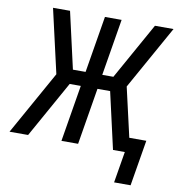

<svg xmlns="http://www.w3.org/2000/svg" viewBox="-99 -822 1008 1089"><g transform="rotate(10 404.5 -277.5)"><path d="M631 180 661 0H593L519 -326H446L392 0H296L350 -326H286L104 0H-3L202 -367L118 -735H216L290 -409H363L417 -735H513L459 -409H523L705 -735H812L607 -368L672 -84H770L726 180Z"/></g></svg>

Font: Iosevka Aile Medium
Style: Italic
Weight: 500
Italic angle: -9°
Designer: Belleve Invis
Foundry: Belleve Invis
Version: Version 31.1.0; ttfautohint (v1.8.4)